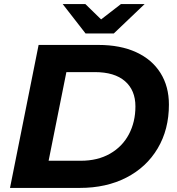

<svg xmlns="http://www.w3.org/2000/svg" viewBox="-20 -920 866 940"><path d="M169 -700H462Q569 -700 646.5 -664.5Q724 -629 765.5 -563Q807 -497 807 -408Q807 -286 752 -193.5Q697 -101 598.5 -50.5Q500 0 371 0H29ZM376 -133Q458 -133 518.5 -167.5Q579 -202 611 -262.5Q643 -323 643 -399Q643 -478 592 -522.5Q541 -567 444 -567H305L218 -133ZM688 -900 537 -756H399L287 -900H398L475 -825L572 -900Z"/></svg>

Font: Idrija
Style: Bold Italic
Weight: 700
Italic angle: -11.3°
Designer: Julieta Ulanovsky
Foundry: Julieta Ulanovsky
Version: Version 7.200